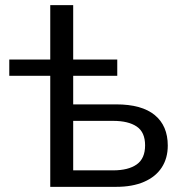

<svg xmlns="http://www.w3.org/2000/svg" viewBox="-20 -725 726 745"><path d="M175 0V-431H16V-494H175V-705H264V-494H435V-431H264V-320H431Q530 -320 580.5 -278.5Q631 -237 631 -160Q631 -111 607.5 -75Q584 -39 539 -19.5Q494 0 431 0ZM264 -64H419Q478 -64 510.5 -87Q543 -110 543 -161Q543 -212 510.5 -234Q478 -256 419 -256H264Z"/></svg>

Font: Nunito Sans 8pt
Style: Regular
Weight: 400
Version: Version 3.101;gftools[0.9.27]